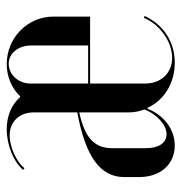

<svg xmlns="http://www.w3.org/2000/svg" viewBox="-4 -540 552 585"><g transform="rotate(-90 272.5 -247.0)"><path d="M223 -288C88 -263 26 -218 26 -145V-99C26 -35 65 9 122 9C171 9 215 -24 234 -74H237C260 -23 313 9 374 9C438 9 490 -25 517 -83L511 -85C491 -36 438 1 389 1C343 1 311 -33 311 -81V-249H515V-360C515 -440 450 -503 370 -503C332 -503 297 -488 272 -462H270C246 -489 211 -503 172 -503C123 -503 72 -482 48 -453L53 -449C72 -473 117 -494 153 -494C194 -494 223 -465 223 -421ZM311 -431C311 -467 338 -497 371 -497C403 -497 427 -468 427 -428V-255H311ZM157 -16C130 -16 114 -40 114 -79V-182C114 -238 149 -266 223 -282V-132C223 -115 226 -99 232 -84C219 -47 185 -16 157 -16Z"/></g></svg>

Font: Moniqa SemBd Display
Style: Regular
Weight: 600
Designer: Rajesh Rajput
Foundry: Rajesh Rajput
Version: Version 1.000